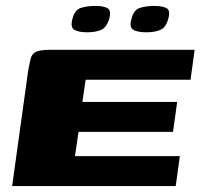

<svg xmlns="http://www.w3.org/2000/svg" viewBox="-20 -628 677 648"><path d="M473 -519Q446 -519 430.5 -527Q415 -535 424 -565Q431 -595 452.5 -601.5Q474 -608 501 -608Q528 -608 542 -600.5Q556 -593 548 -565Q540 -535 521 -527Q502 -519 473 -519ZM274 -519Q247 -519 231.5 -527Q216 -535 225 -566Q232 -595 253.5 -601.5Q275 -608 302 -608Q329 -608 342.5 -600.5Q356 -593 349 -566Q340 -535 321 -527Q302 -519 274 -519ZM21 0 75 -389Q80 -416 84 -431.5Q88 -447 102.5 -453.5Q117 -460 150 -460H637L623 -359H269L258 -284H578L564 -183H245L233 -101H587L573 0Z"/></svg>

Font: Genos ExtraBold
Style: Italic
Weight: 800
Italic angle: -8°
Version: Version 1.010